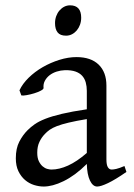

<svg xmlns="http://www.w3.org/2000/svg" viewBox="-20 -682 499 717"><path d="M171.9 -48.8Q201.2 -48.8 234.1 -63.7Q267.1 -78.6 304.2 -110.8V-237.3Q263.2 -230.5 236.6 -224.1Q210 -217.8 192.9 -211.2Q175.8 -204.6 165.5 -197.3Q155.3 -189.9 147.5 -181.6Q134.8 -168.5 127 -151.6Q119.1 -134.8 119.1 -111.8Q119.1 -92.3 125 -80.1Q130.9 -67.9 139.2 -60.8Q147.5 -53.7 156.5 -51.3Q165.5 -48.8 171.9 -48.8ZM452.1 -40Q410.6 -11.2 383.5 1.7Q356.4 14.6 342.8 14.6Q326.7 14.6 315.9 -7.8Q305.2 -30.3 304.2 -69.8Q282.2 -47.9 260.3 -31.7Q238.3 -15.6 217.3 -5.4Q196.3 4.9 177.5 9.8Q158.7 14.6 143.1 14.6Q125.5 14.6 106.9 8.8Q88.4 2.9 73.5 -9.8Q58.6 -22.5 48.8 -42.5Q39.1 -62.5 39.1 -90.8Q39.1 -127.9 52 -152.8Q64.9 -177.7 83 -195.8Q94.7 -207.5 109.6 -218Q124.5 -228.5 149.2 -238.3Q173.8 -248 210.9 -256.8Q248 -265.6 304.2 -273.9V-342.8Q304.2 -359.4 300.3 -373.8Q296.4 -388.2 287.1 -398.7Q277.8 -409.2 262 -414.8Q246.1 -420.4 222.2 -419.9Q206.5 -419.4 191.4 -414.6Q176.3 -409.7 165 -400.9Q153.8 -392.1 147.5 -380.1Q141.1 -368.2 142.6 -353.5Q143.1 -349.1 132.6 -343.5Q122.1 -337.9 107.7 -333.5Q93.3 -329.1 79.3 -326.7Q65.4 -324.2 59.6 -325.7L52.7 -344.7Q64 -369.1 86.9 -391.6Q109.9 -414.1 139.4 -431.2Q168.9 -448.2 201.9 -458.5Q234.9 -468.8 265.6 -468.8Q319.3 -468.8 348.4 -440.7Q377.4 -412.6 377.4 -362.3V-86.9Q377.4 -66.4 382.8 -57.6Q388.2 -48.8 397 -48.8Q403.8 -48.8 414.6 -51.3Q425.3 -53.7 444.8 -62ZM283.2 -615.7Q283.2 -602.1 278.8 -589.8Q274.4 -577.6 266.8 -568.6Q259.3 -559.6 249 -554.2Q238.8 -548.8 226.6 -548.8Q204.6 -548.8 195.1 -561Q185.5 -573.2 185.5 -595.7Q185.5 -609.4 189.9 -621.6Q194.3 -633.8 202.1 -642.8Q210 -651.9 220 -657Q230 -662.1 241.7 -662.1Q283.2 -662.1 283.2 -615.7Z"/></svg>

Font: Gentium Plus Afr
Style: Regular
Weight: 400
Designer: J. Victor Gaultney, Annie Olsen, Iska Routamaa, Becca Hirsbrunner
Foundry: SIL International
Version: Version 5.000